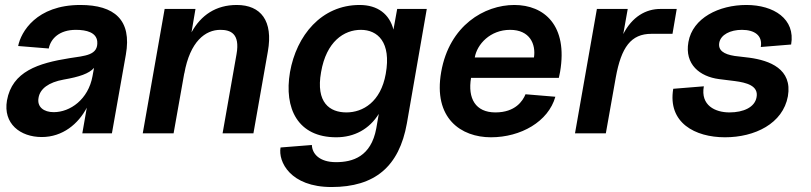

<svg xmlns="http://www.w3.org/2000/svg" viewBox="-20 -536 3262 772"><path d="M148 15C232 15 295 -38 329 -103L311 0H430L486 -316C511 -456 440 -516 303 -516C126 -516 64 -407 53 -351L176 -341C184 -381 219 -416 285 -416C329 -416 367 -405 371 -370C376 -313 322 -312 259 -302C134 -282 29 -249 8 -132C-8 -39 61 15 148 15ZM135 -143C141 -179 175 -205 236 -216C299 -227 338 -240 358 -263L352 -230C335 -136 262 -85 196 -85C156 -85 128 -106 135 -143Z M931 -318 875 0H999L1057 -329C1079 -452 1029 -516 932 -516C848 -516 788 -475 750 -406L766 -500H642L554 0H678L721 -242V-240C744 -370 806 -416 866 -416C906 -416 946 -402 931 -318Z M1313 216C1487 216 1585 134 1616 -40L1696 -500H1577L1562 -417C1546 -479 1499 -516 1426 -516C1272 -516 1172 -393 1146 -246C1121 -99 1178 16 1332 16C1405 16 1465 -17 1503 -78L1493 -20C1472 94 1398 116 1331 116C1264 116 1235 82 1234 47L1108 57C1098 114 1147 216 1313 216ZM1271 -246C1292 -369 1363 -416 1431 -416C1498 -416 1554 -367 1531 -239C1511 -126 1439 -84 1373 -84C1306 -84 1249 -123 1271 -246Z M1954 16C2074 16 2185 -47 2213 -147L2093 -157C2082 -130 2052 -84 1972 -84C1892 -84 1860 -140 1874 -223H2227L2232 -247C2264 -434 2168 -516 2048 -516C1928 -516 1787 -434 1754 -247C1721 -60 1834 16 1954 16ZM1889 -305C1898 -358 1951 -416 2031 -416C2111 -416 2135 -358 2127 -305Z M2292 0H2416L2456 -225C2478 -346 2517 -400 2599 -400H2684L2701 -500H2635C2577 -500 2522 -469 2486 -399L2504 -500H2380Z M2895 16C3015 16 3128 -39 3148 -149C3167 -259 3074 -293 2993 -304L2934 -311C2889 -318 2867 -334 2872 -364C2878 -397 2917 -416 2963 -416C3013 -416 3047 -394 3039 -347L3161 -357C3179 -460 3091 -516 2981 -516C2871 -516 2765 -464 2748 -367C2732 -277 2794 -228 2871 -218L2935 -210C2980 -204 3031 -192 3022 -145C3015 -105 2970 -84 2913 -84C2856 -84 2796 -112 2810 -189L2687 -179C2664 -42 2775 16 2895 16Z"/></svg>

Font: Uncut Sans Semibold
Style: Italic
Weight: 600
Italic angle: -10°
Designer: Kasper Nordkvist
Foundry: Uncut Type
Version: Version 1.111;FEAKit 1.0